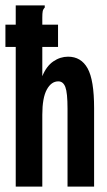

<svg xmlns="http://www.w3.org/2000/svg" viewBox="-25 -688 395 708"><path d="M33 -668H140V-660Q134 -654 132.5 -646.5Q131 -639 131 -623V-407Q146 -444 171.5 -461.5Q197 -479 226 -479Q274 -479 298 -436Q322 -393 322 -289V0H224V-287Q224 -346 216 -367Q208 -388 190 -388Q164 -388 147.5 -357.5Q131 -327 131 -265V0H33ZM-5 -515V-597H189V-515Z"/></svg>

Font: Inconsolata ExtraCondensed ExtraBold
Style: Regular
Weight: 800
Width: 2
Monospace: yes
Designer: Raph Levien, Cyreal, Brenton Simpson
Foundry: Raph Levien, Cyreal, Google
Version: Version 3.001; ttfautohint (v1.8.2.53-6de2)